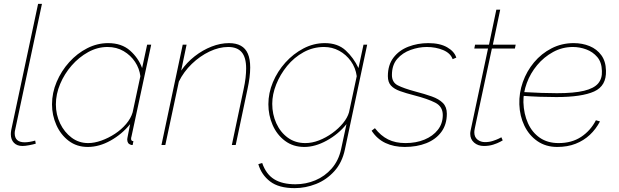

<svg xmlns="http://www.w3.org/2000/svg" viewBox="-20 -750 3199 993"><path d="M96 5Q68 5 52 -11.5Q36 -28 36 -56Q36 -61 36.5 -66Q37 -71 38 -77L177 -730H197L58 -77Q57 -73 56.5 -69Q56 -65 56 -61Q56 -14 108 -14Q119 -14 134 -16.5Q149 -19 162 -23L165 -7Q152 -3 131 1Q110 5 96 5Z M434 10Q377 10 335.5 -21.5Q294 -53 271.5 -103.5Q249 -154 249 -210Q249 -270 273 -326.5Q297 -383 338 -428.5Q379 -474 431 -500.5Q483 -527 539 -527Q609 -527 652.5 -488.5Q696 -450 715 -398L741 -519H762L660 -44Q659 -42 658.5 -38.5Q658 -35 658 -32Q658 -20 670 -20L666 0Q664 0 661.5 0Q659 0 657 -1Q647 -4 642.5 -11Q638 -18 638 -29Q638 -32 639 -37Q640 -42 643 -57.5Q646 -73 653 -108Q611 -56 552 -23Q493 10 434 10ZM436 -10Q468 -10 504.5 -23Q541 -36 574.5 -58Q608 -80 632.5 -109Q657 -138 666 -169L706 -356Q701 -396 678.5 -430Q656 -464 619.5 -485.5Q583 -507 536 -507Q484 -507 436 -480.5Q388 -454 350.5 -411Q313 -368 291 -315.5Q269 -263 269 -210Q269 -157 291 -111.5Q313 -66 350.5 -38Q388 -10 436 -10Z M925 -519H945L917 -385Q946 -427 987 -459Q1028 -491 1074 -509Q1120 -527 1164 -527Q1201 -527 1225.5 -513.5Q1250 -500 1262 -472Q1274 -444 1274 -401Q1274 -377 1270.5 -349Q1267 -321 1260 -289L1199 0H1179L1240 -289Q1247 -321 1250 -347.5Q1253 -374 1253 -396Q1253 -453 1230 -480Q1207 -507 1160 -507Q1113 -507 1063.5 -483.5Q1014 -460 972 -419.5Q930 -379 905 -328L835 0H815Z M1504 223Q1422 223 1377 188.5Q1332 154 1316 99L1336 93Q1356 151 1398 177Q1440 203 1508 203Q1562 203 1611 182.5Q1660 162 1695.5 121.5Q1731 81 1744 22L1772 -108Q1730 -56 1670 -23Q1610 10 1554 10Q1496 10 1454 -21.5Q1412 -53 1390 -103.5Q1368 -154 1368 -211Q1368 -269 1391.5 -325Q1415 -381 1456 -426.5Q1497 -472 1549.5 -499.5Q1602 -527 1660 -527Q1727 -527 1768 -489Q1809 -451 1834 -398L1860 -519H1879L1764 22Q1750 90 1709.5 135Q1669 180 1614.5 201.5Q1560 223 1504 223ZM1559 -10Q1594 -10 1630 -24Q1666 -38 1698.5 -61.5Q1731 -85 1754 -113Q1777 -141 1785 -169L1825 -356Q1819 -400 1794.5 -434Q1770 -468 1734 -487.5Q1698 -507 1656 -507Q1599 -507 1550 -480Q1501 -453 1465 -409Q1429 -365 1408.5 -313.5Q1388 -262 1388 -213Q1388 -159 1409 -112.5Q1430 -66 1468.5 -38Q1507 -10 1559 -10Z M2073 10Q2017 10 1973.5 -10.5Q1930 -31 1902 -74L1919 -87Q1949 -48 1987 -29Q2025 -10 2077 -10Q2132 -10 2175.5 -28Q2219 -46 2244.5 -78.5Q2270 -111 2270 -155Q2270 -199 2231 -219Q2192 -239 2122 -257Q2079 -268 2048.5 -279Q2018 -290 2002 -307.5Q1986 -325 1986 -356Q1986 -414 2015 -452Q2044 -490 2092 -508.5Q2140 -527 2195 -527Q2255 -527 2292.5 -505.5Q2330 -484 2340 -452L2321 -444Q2310 -475 2272 -491Q2234 -507 2187 -507Q2146 -507 2104 -492Q2062 -477 2034.5 -445.5Q2007 -414 2007 -362Q2007 -324 2037.5 -308.5Q2068 -293 2127 -277Q2177 -264 2213.5 -251Q2250 -238 2270.5 -217.5Q2291 -197 2291 -162Q2291 -106 2262.5 -67.5Q2234 -29 2185 -9.5Q2136 10 2073 10Z M2412 -58Q2412 -62 2412.5 -66.5Q2413 -71 2414 -75L2504 -499H2433L2437 -519H2509L2547 -700H2567L2529 -519H2647L2643 -499H2524L2444 -126Q2438 -98 2435.5 -85.5Q2433 -73 2433 -66Q2433 -41 2449.5 -28Q2466 -15 2488 -15Q2510 -15 2528.5 -21Q2547 -27 2559.5 -33Q2572 -39 2573 -40L2580 -24Q2580 -24 2566.5 -16.5Q2553 -9 2531 -2Q2509 5 2483 5Q2452 5 2432 -12.5Q2412 -30 2412 -58Z M2862 10Q2803 10 2759.5 -20Q2716 -50 2692 -100Q2668 -150 2666 -210Q2664 -269 2684 -325.5Q2704 -382 2742 -427.5Q2780 -473 2832.5 -500Q2885 -527 2947 -527Q2992 -527 3029.5 -511.5Q3067 -496 3090 -464.5Q3113 -433 3114 -385Q3117 -306 3053 -277Q2989 -248 2857 -248Q2816 -248 2772.5 -249.5Q2729 -251 2675 -255L2683 -274Q2739 -271 2780.5 -269.5Q2822 -268 2860 -268Q2949 -268 3000.5 -280.5Q3052 -293 3073.5 -318.5Q3095 -344 3093 -383Q3092 -428 3069 -455Q3046 -482 3012 -494.5Q2978 -507 2943 -507Q2888 -507 2840.5 -481Q2793 -455 2758 -413Q2723 -371 2704.5 -320.5Q2686 -270 2687 -221Q2689 -161 2710.5 -113Q2732 -65 2772 -37.5Q2812 -10 2869 -10Q2937 -10 2985.5 -42Q3034 -74 3062 -128L3083 -122Q3062 -82 3030.5 -52.5Q2999 -23 2957 -6.5Q2915 10 2862 10Z"/></svg>

Font: Raleway Thin Thin
Style: Italic
Weight: 250
Italic angle: -12°
Version: Version 4.026